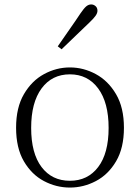

<svg xmlns="http://www.w3.org/2000/svg" viewBox="-20 -823 625 857"><path d="M292 14.2Q231 14.2 176 -14.9Q121.1 -43.9 86.4 -103.3Q51.8 -162.6 51.8 -252.9Q51.8 -342.8 86.7 -402.6Q121.6 -462.4 176.5 -492.2Q231.4 -522 292 -522Q352.5 -522 407.7 -492.2Q462.9 -462.4 498 -402.6Q533.2 -342.8 533.2 -252.9Q533.2 -162.6 498.3 -103.3Q463.4 -43.9 408.2 -14.9Q353 14.2 292 14.2ZM292 -16.1Q371.6 -16.1 418.2 -77.4Q464.8 -138.7 464.8 -252Q464.8 -365.2 418.2 -428.2Q371.6 -491.2 292 -491.2Q211.9 -491.2 165.5 -428.2Q119.1 -365.2 119.1 -252Q119.1 -138.7 165.5 -77.4Q211.9 -16.1 292 -16.1ZM237.8 -616.2Q264.2 -654.8 290.5 -692.1Q316.9 -729.5 339.8 -764.2Q354.5 -785.6 364.7 -794.4Q375 -803.2 387.2 -803.2Q397.5 -803.2 406.2 -795.9Q415 -788.6 415 -774.9Q415 -764.6 406.7 -752.7Q398.4 -740.7 378.9 -722.2Q350.6 -695.8 319.3 -665Q288.1 -634.3 254.9 -603Z"/></svg>

Font: Source Han Serif TW ExtraLight
Style: Regular
Weight: 250
Designer: Ryoko NISHIZUKA Ë•øÂ°öÊ∂ºÂ≠ê (kana & ideographs); Frank Grie√ühammer (Latin, Greek & Cyrillic); Wenlong ZHANG Âº†ÊñáÈæô 
Foundry: Adobe
Version: Version 2.003;hotconv 1.1.1;makeotfexe 2.6.0